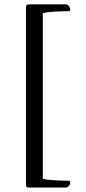

<svg xmlns="http://www.w3.org/2000/svg" viewBox="-20 -718 388 871"><path d="M285.6 101.6Q298.8 101.6 298.8 108.9Q298.8 119.6 291.7 126.2Q284.7 132.8 279.8 132.8H113.3Q103.5 132.8 100.6 129.6Q97.7 126.5 97.7 116.7V-682.1Q97.7 -691.9 100.6 -695.1Q103.5 -698.2 113.3 -698.2H279.8Q292 -698.2 297.9 -679.7Q298.8 -675.8 298.8 -674.3Q298.8 -667 285.6 -667Q213.4 -667 174.3 -658.7V93.3Q213.4 101.6 285.6 101.6Z"/></svg>

Font: Ovo
Style: Regular
Weight: 400
Designer: Nicole Fally
Foundry: Sorkin Type Co.
Version: Version 1.001